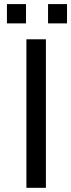

<svg xmlns="http://www.w3.org/2000/svg" viewBox="-20 -899 341 919"><path d="M210 -787.1V-879.4H300.8V-787.1ZM13.2 -787.1V-879.4H104.5V-787.1ZM106.4 0V-710.9H199.7V0Z"/></svg>

Font: Muli
Style: Regular
Weight: 400
Designer: Vernon Adams
Foundry: newtypography
Version: Version 2; ttfautohint (v1.00rc1.6-4cba) -l 8 -r 50 -G 200 -